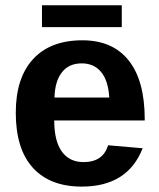

<svg xmlns="http://www.w3.org/2000/svg" viewBox="-20 -689 596 719"><path d="M183.1 -237.8Q183.1 -160.6 211.7 -121.3Q240.2 -82 293 -82Q365.7 -82 384.8 -145L514.2 -133.8Q458 9.8 286.1 9.8Q167 9.8 103 -60.8Q39.1 -131.3 39.1 -266.6Q39.1 -397.5 104 -467.8Q168.9 -538.1 288.1 -538.1Q401.9 -538.1 461.9 -462.6Q522 -387.2 522 -241.7V-237.8ZM389.2 -323.7Q385.3 -387.7 358.4 -419.7Q331.5 -451.7 286.1 -451.7Q237.8 -451.7 211.7 -418Q185.5 -384.3 184.1 -323.7ZM137.2 -669.4H436V-587.4H137.2Z"/></svg>

Font: Arimo
Style: Bold
Weight: 700
Designer: Steve Matteson
Foundry: Monotype Imaging Inc.
Version: Version 1.33